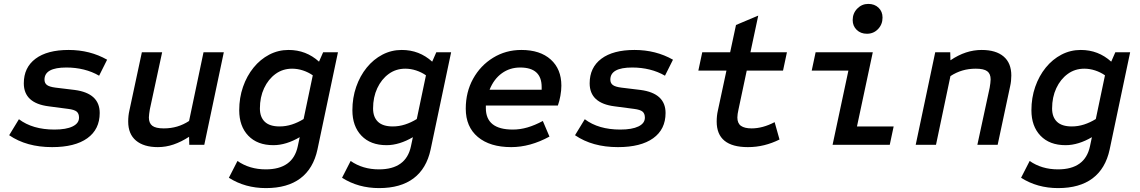

<svg xmlns="http://www.w3.org/2000/svg" viewBox="-20 -742 5840 984"><path d="M247 12Q116 12 27 -49L77 -131Q147 -78 259 -78Q319 -78 352 -94Q385 -110 385 -139Q385 -160 373 -170Q361 -180 329 -184L230 -197Q102 -213 102 -315Q102 -396 162 -441Q222 -486 332 -486Q441 -486 529 -436L488 -354Q452 -375 409.5 -385.5Q367 -396 320 -396Q208 -396 208 -334Q208 -316 220.5 -306.5Q233 -297 264 -293L363 -281Q491 -264 491 -163Q491 -79 427.5 -33.5Q364 12 247 12Z M789 12Q717 12 677 -21.5Q637 -55 637 -119Q637 -134 638.5 -148Q640 -162 643 -175L707 -474H811L748 -182Q746 -169 744.5 -158.5Q743 -148 743 -140Q743 -111 760.5 -97.5Q778 -84 819 -84Q856 -84 888 -93.5Q920 -103 949 -122L1023 -474H1127L1027 0H950L949 -41Q909 -15 869.5 -1.5Q830 12 789 12Z M1343 222Q1236 222 1153 169L1197 83Q1259 126 1342 126Q1481 126 1506 8L1516 -39Q1482 -19 1448 -8.5Q1414 2 1381 2Q1299 2 1252.5 -46.5Q1206 -95 1206 -177Q1206 -241 1225.5 -297Q1245 -353 1279.5 -395.5Q1314 -438 1360 -462Q1406 -486 1459 -486Q1549 -486 1615 -426L1636 -474H1712L1607 24Q1586 122 1519.5 172Q1453 222 1343 222ZM1413 -94Q1445 -94 1476 -104Q1507 -114 1536 -132L1583 -356Q1560 -372 1532.5 -381Q1505 -390 1477 -390Q1429 -390 1392 -363Q1355 -336 1333.5 -290Q1312 -244 1312 -186Q1312 -142 1337 -118Q1362 -94 1413 -94Z M1923 222Q1816 222 1733 169L1777 83Q1839 126 1922 126Q2061 126 2086 8L2096 -39Q2062 -19 2028 -8.5Q1994 2 1961 2Q1879 2 1832.5 -46.5Q1786 -95 1786 -177Q1786 -241 1805.5 -297Q1825 -353 1859.5 -395.5Q1894 -438 1940 -462Q1986 -486 2039 -486Q2129 -486 2195 -426L2216 -474H2292L2187 24Q2166 122 2099.5 172Q2033 222 1923 222ZM1993 -94Q2025 -94 2056 -104Q2087 -114 2116 -132L2163 -356Q2140 -372 2112.5 -381Q2085 -390 2057 -390Q2009 -390 1972 -363Q1935 -336 1913.5 -290Q1892 -244 1892 -186Q1892 -142 1917 -118Q1942 -94 1993 -94Z M2600 12Q2491 12 2429 -40Q2367 -92 2367 -185Q2367 -270 2404.5 -338Q2442 -406 2507 -446Q2572 -486 2652 -486Q2748 -486 2802.5 -437Q2857 -388 2857 -303Q2857 -279 2852 -251Q2847 -223 2839 -201H2470V-188Q2470 -78 2608 -78Q2646 -78 2683.5 -89Q2721 -100 2762 -122L2796 -42Q2697 12 2600 12ZM2489 -282H2756V-296Q2756 -346 2728.5 -371Q2701 -396 2646 -396Q2593 -396 2552 -366.5Q2511 -337 2489 -282Z M3147 12Q3016 12 2927 -49L2977 -131Q3047 -78 3159 -78Q3219 -78 3252 -94Q3285 -110 3285 -139Q3285 -160 3273 -170Q3261 -180 3229 -184L3130 -197Q3002 -213 3002 -315Q3002 -396 3062 -441Q3122 -486 3232 -486Q3341 -486 3429 -436L3388 -354Q3352 -375 3309.5 -385.5Q3267 -396 3220 -396Q3108 -396 3108 -334Q3108 -316 3120.5 -306.5Q3133 -297 3164 -293L3263 -281Q3391 -264 3391 -163Q3391 -79 3327.5 -33.5Q3264 12 3147 12Z M3813 12Q3653 12 3653 -119Q3653 -134 3654.5 -148Q3656 -162 3659 -175L3703 -380H3559L3579 -474H3722L3752 -614L3866 -662L3826 -474H4013L3993 -380H3807L3765 -182Q3762 -169 3760.5 -158.5Q3759 -148 3759 -140Q3759 -110 3777.5 -97Q3796 -84 3832 -84Q3889 -84 3950 -116L3975 -27Q3937 -8 3896.5 2Q3856 12 3813 12Z M4247 0 4328 -380H4140L4160 -474H4453L4372 -94H4560L4540 0ZM4423 -569Q4391 -569 4370.5 -589Q4350 -609 4350 -639Q4350 -674 4373.5 -698Q4397 -722 4430 -722Q4462 -722 4482.5 -702.5Q4503 -683 4503 -652Q4503 -617 4480 -593Q4457 -569 4423 -569Z M4673 0 4773 -474H4850L4851 -433Q4891 -460 4930.5 -473Q4970 -486 5011 -486Q5084 -486 5123.5 -452.5Q5163 -419 5163 -355Q5163 -341 5161.5 -327Q5160 -313 5157 -300L5093 0H4989L5052 -292Q5054 -305 5055.5 -315.5Q5057 -326 5057 -335Q5057 -364 5039.5 -377Q5022 -390 4981 -390Q4944 -390 4912 -380.5Q4880 -371 4851 -352L4777 0Z M5403 222Q5296 222 5213 169L5257 83Q5319 126 5402 126Q5541 126 5566 8L5576 -39Q5542 -19 5508 -8.5Q5474 2 5441 2Q5359 2 5312.5 -46.5Q5266 -95 5266 -177Q5266 -241 5285.5 -297Q5305 -353 5339.5 -395.5Q5374 -438 5420 -462Q5466 -486 5519 -486Q5609 -486 5675 -426L5696 -474H5772L5667 24Q5646 122 5579.5 172Q5513 222 5403 222ZM5473 -94Q5505 -94 5536 -104Q5567 -114 5596 -132L5643 -356Q5620 -372 5592.5 -381Q5565 -390 5537 -390Q5489 -390 5452 -363Q5415 -336 5393.5 -290Q5372 -244 5372 -186Q5372 -142 5397 -118Q5422 -94 5473 -94Z"/></svg>

Font: Sometype Mono SemiBold
Style: Italic
Weight: 600
Italic angle: -12°
Designer: Ryoichi Tsunekawa
Foundry: Dharma Type
Version: Version 1.001